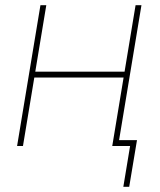

<svg xmlns="http://www.w3.org/2000/svg" viewBox="-20 -559 612 735"><path d="M467.8 -284.7 463.9 -262.2H103.5L107.4 -284.7ZM157.2 -539.1 67.9 0H45.4L134.8 -539.1ZM521.5 -539.1 432.1 0H409.7L499 -539.1ZM452.1 156.2 478 0H425.3L429.2 -22.5H504.4L474.6 156.2Z"/></svg>

Font: Inter 18pt Thin
Style: Italic
Weight: 250
Italic angle: -9.3988°
Version: Version 4.001;git-66647c0bb